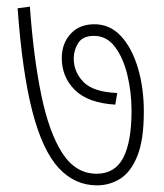

<svg xmlns="http://www.w3.org/2000/svg" viewBox="-20 -608 493 578"><path d="M413 -272Q413 -187 393.5 -138.5Q374 -90 342 -70Q310 -50 272 -50Q205 -50 156.5 -102.5Q108 -155 77.5 -272.5Q47 -390 33 -583L70 -588Q81 -434 104.5 -321Q128 -208 168 -146.5Q208 -85 271 -85Q326 -85 351 -133Q376 -181 376 -275Q376 -330 363.5 -382Q351 -434 326 -467Q301 -500 263 -500Q229 -500 215.5 -478.5Q202 -457 202 -432Q202 -391 231.5 -361Q261 -331 333 -328L327 -293Q245 -298 205.5 -337Q166 -376 166 -433Q166 -477 192.5 -506Q219 -535 264 -535Q311 -535 344 -499.5Q377 -464 395 -404Q413 -344 413 -272Z"/></svg>

Font: Noto Sans Condensed ExtraLight
Style: Italic
Weight: 200
Width: 3
Italic angle: -12°
Designer: Monotype Design Team
Foundry: Monotype Imaging Inc.
Version: Version 2.013; ttfautohint (v1.8.4.7-5d5b)